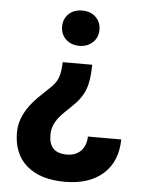

<svg xmlns="http://www.w3.org/2000/svg" viewBox="-52 -580 603 810"><g transform="rotate(5 249.0 -175.0)"><path d="M325.2 -314Q325.2 -249 310.1 -209Q294.9 -168.9 256.1 -132.8Q217.3 -96.7 203.4 -79.1Q189.5 -61.5 182.4 -43.5Q175.3 -25.4 175.3 -3.9Q175.3 72.8 250.5 72.8Q288.1 72.8 310.3 50.8Q332.5 28.8 333.5 -10.7H474.6Q473.6 83 414.6 135.5Q355.5 188 252.9 188Q148.9 188 91.3 138.4Q33.7 88.9 33.7 -2.9Q33.7 -80.6 108.4 -155.3L155.8 -200.7Q180.2 -222.7 189.7 -246.6Q199.2 -270.5 200.2 -314ZM342.8 -463.4Q342.8 -430.7 320.3 -409.7Q297.9 -388.7 263.7 -388.7Q229.5 -388.7 207 -409.7Q184.6 -430.7 184.6 -463.4Q184.6 -496.1 206.3 -517.1Q228 -538.1 263.7 -538.1Q299.3 -538.1 321 -517.1Q342.8 -496.1 342.8 -463.4Z"/></g></svg>

Font: Vazir
Style: Bold
Weight: 700
Designer: Saber Rastikerdar
Foundry: Saber Rastikerdar
Version: Version 30.0.0